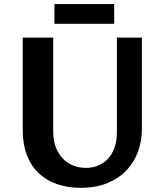

<svg xmlns="http://www.w3.org/2000/svg" viewBox="-20 -897 801 927"><path d="M236.8 -715.3V-263.7Q236.8 -218.3 250 -184.8Q263.2 -151.4 285.2 -129.6Q307.1 -107.9 335.4 -97.2Q363.8 -86.4 394.5 -86.4Q425.8 -86.4 453.1 -97.4Q480.5 -108.4 500.7 -129.9Q521 -151.4 532.7 -183.8Q544.4 -216.3 544.4 -259.8V-715.3H665V-272Q665 -217.3 647 -166.5Q628.9 -115.7 592.3 -76.4Q555.7 -37.1 500.2 -13.7Q444.8 9.8 369.6 9.8Q306.2 9.8 254.4 -8.3Q202.6 -26.4 166 -61.5Q129.4 -96.7 109.6 -148.4Q89.8 -200.2 89.8 -267.6V-715.3ZM242.7 -877.4H531.2V-782.2H242.7Z"/></svg>

Font: Proza Libre
Style: SemiBold
Weight: 600
Designer: Jasper de Waard
Foundry: Jasper de Waard
Version: Version 1.000; ttfautohint (v1.4.1.8-43bc) -l 8 -r 50 -G 200